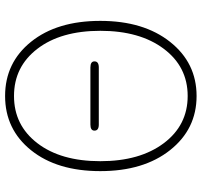

<svg xmlns="http://www.w3.org/2000/svg" viewBox="-39 -740 792 754"><g transform="rotate(-90 357.0 -363.0)"><path d="M357 13Q227 13 144.5 -91Q62 -195 62 -365Q62 -535 144 -637Q226 -739 357 -739Q488 -739 570 -637Q652 -535 652 -365Q652 -195 569.5 -91Q487 13 357 13ZM171.5 -116Q242 -22 357 -22Q472 -22 542.5 -116Q613 -210 613 -365Q613 -520 542.5 -612Q472 -704 357 -704Q242 -704 171.5 -612Q101 -520 101 -365Q101 -210 171.5 -116ZM245 -371Q221 -371 221 -388Q221 -404 245 -404H469Q493 -404 493 -388Q493 -371 469 -371Z"/></g></svg>

Font: Resource Han Rounded KR ExtraLight
Style: Regular
Weight: 250
Designer: Cyano Hao (round all glyphs); Ryoko NISHIZUKA 西塚涼子 (kana, bopomofo & ideographs); Paul D. Hunt (Latin, Greek & Cyrillic)
Foundry: Cyano Hao
Version: 0.990